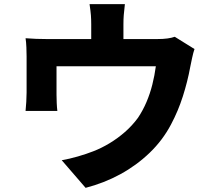

<svg xmlns="http://www.w3.org/2000/svg" viewBox="-20 -841 1040 924"><path d="M581 -821Q577 -787 575.5 -767.5Q574 -748 574 -724Q574 -711 574 -683.5Q574 -656 574 -626.5Q574 -597 574 -577H419Q419 -600 419 -629.5Q419 -659 419 -685Q419 -711 419 -724Q419 -748 417.5 -767.5Q416 -787 411 -821ZM916 -605Q910 -588 904.5 -562Q899 -536 896 -521Q889 -483 880 -447.5Q871 -412 860 -377.5Q849 -343 835 -309.5Q821 -276 803 -242Q763 -166 700 -105.5Q637 -45 559 -2.5Q481 40 392 63L277 -70Q313 -76 354.5 -88Q396 -100 429 -113Q468 -128 507 -151.5Q546 -175 581 -205.5Q616 -236 644 -274Q668 -310 685 -350Q702 -390 713 -433.5Q724 -477 730 -522H252Q252 -509 252 -491Q252 -473 252 -452.5Q252 -432 252 -414.5Q252 -397 252 -385Q252 -367 253 -345Q254 -323 256 -307H103Q105 -327 106.5 -351Q108 -375 108 -396Q108 -408 108 -431.5Q108 -455 108 -481Q108 -507 108 -530.5Q108 -554 108 -569Q108 -586 107 -612.5Q106 -639 103 -657Q130 -655 154 -654Q178 -653 208 -653H734Q766 -653 786.5 -656Q807 -659 821 -664Z"/></svg>

Font: Noto Sans SC Thin ExtraBold
Style: Regular
Weight: 800
Version: Version 2.004-H2;hotconv 1.0.118;makeotfexe 2.5.65603